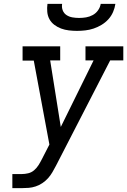

<svg xmlns="http://www.w3.org/2000/svg" viewBox="-20 -975 659 995"><path d="M93 0H44V-73H93Q109 -73 126 -77Q143 -81 156.5 -92.5Q170 -104 179.5 -119Q189 -134 197 -150L236 -226L155 -661H97V-735H292V-662H240L295 -317L465 -662H423V-735H619V-662H551L270 -116Q261 -99 251.5 -82.5Q242 -66 229 -51.5Q216 -37 199.5 -26Q183 -15 165 -9Q147 -3 129 -1.5Q111 0 93 0ZM379 -815Q358 -815 337 -817.5Q316 -820 297 -827Q278 -834 262 -846Q246 -858 236.5 -875Q227 -892 225 -913Q223 -934 226 -955H302Q299 -937 305 -921.5Q311 -906 324.5 -897Q338 -888 355 -885Q372 -882 390 -882Q408 -882 426 -885Q444 -888 460.5 -897Q477 -906 488 -921.5Q499 -937 502 -955H578Q575 -934 566 -913Q557 -892 541.5 -875Q526 -858 506 -846Q486 -834 465 -827Q444 -820 422 -817.5Q400 -815 379 -815Z"/></svg>

Font: Iosevka HT Extended
Style: Italic
Weight: 400
Width: 7
Italic angle: -9°
Monospace: yes
Designer: Belleve Invis
Foundry: Belleve Invis
Version: Version 32.3.0; ttfautohint (v1.8.4)